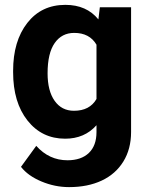

<svg xmlns="http://www.w3.org/2000/svg" viewBox="-20 -558 611 786"><path d="M33.7 -268.1Q33.7 -389.6 91.6 -463.9Q149.4 -538.1 247.6 -538.1Q334.5 -538.1 382.8 -478.5L388.7 -528.3H516.6V-17.6Q516.6 51.8 485.1 103Q453.6 154.3 396.5 181.2Q339.4 208 262.7 208Q204.6 208 149.4 184.8Q94.2 161.6 65.9 125L128.4 39.1Q181.2 98.1 256.3 98.1Q312.5 98.1 343.8 68.1Q375 38.1 375 -17.1V-45.4Q326.2 9.8 246.6 9.8Q151.4 9.8 92.5 -64.7Q33.7 -139.2 33.7 -262.2ZM174.8 -257.8Q174.8 -186 203.6 -145.3Q232.4 -104.5 282.7 -104.5Q347.2 -104.5 375 -152.8V-375Q346.7 -423.3 283.7 -423.3Q232.9 -423.3 203.9 -381.8Q174.8 -340.3 174.8 -257.8Z"/></svg>

Font: Robotiche
Style: Bold
Weight: 700
Designer: Google
Version: Version 2.001150; 2014